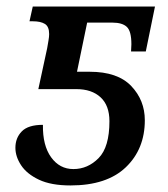

<svg xmlns="http://www.w3.org/2000/svg" viewBox="-20 -556 512 586"><path d="M195 10Q136 10 99 -7.5Q62 -25 44.5 -51.5Q27 -78 27 -105Q27 -135 46.5 -155Q66 -175 111 -175Q110 -112 136 -76Q162 -40 204 -40Q248 -40 281 -73.5Q314 -107 314 -186Q314 -234 287 -259Q260 -284 213 -284H97L124 -409Q126 -421 128 -432.5Q130 -444 130 -452Q130 -475 117 -483Q104 -491 81 -491H70L80 -536H453L425 -399H380Q381 -411 381 -421Q381 -461 367 -474Q353 -487 323 -487H246L215 -337H254Q339 -337 380.5 -293.5Q422 -250 422 -189Q422 -101 364 -45.5Q306 10 195 10Z"/></svg>

Font: Noto Serif SemiCondensed Medium
Style: Italic
Weight: 500
Width: 4
Italic angle: -12°
Designer: Monotype Design Team
Foundry: Monotype Imaging Inc.
Version: Version 2.013